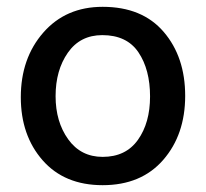

<svg xmlns="http://www.w3.org/2000/svg" viewBox="-20 -534 604 563"><path d="M281 9Q169 9 105 -64Q41 -137 41 -249Q41 -363 107 -438.5Q173 -514 281 -514Q397 -514 460 -440.5Q523 -367 523 -253Q523 -139 458.5 -65Q394 9 281 9ZM143 -252Q143 -177 180 -125.5Q217 -74 281 -74Q349 -74 384.5 -124Q420 -174 420 -251Q420 -330 386 -380.5Q352 -431 280 -431Q215 -431 179 -379.5Q143 -328 143 -252Z"/></svg>

Font: Hind Siliguri Medium
Style: Regular
Weight: 500
Designer: Jyotish Sonowal
Foundry: Indian Type Foundry
Version: Version 1.001;PS 1.0;hotconv 1.0.86;makeotf.lib2.5.63406; tt